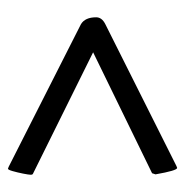

<svg xmlns="http://www.w3.org/2000/svg" viewBox="-11 -449 475 493"><g transform="rotate(90 226.5 -202.5)"><path d="M413.1 14.6 408.2 12.7 42 -172.9Q24.4 -183.6 24.4 -211.9Q24.4 -226.6 42 -235.4L406.2 -418L411.1 -419.9Q418 -419.9 427.7 -364.3L424.8 -355.5L114.3 -204.1L425.8 -49.8Q428.7 -48.8 428.7 -43.9Q428.7 -39.1 425.8 -24.4Q422.9 -9.8 419.4 2.4Q416 14.6 413.1 14.6Z"/></g></svg>

Font: Crimson Text
Style: Bold
Weight: 700
Designer: Sebastian Kosch
Foundry: Sebastian Kosch
Version: Version 1.100